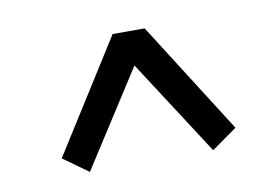

<svg xmlns="http://www.w3.org/2000/svg" viewBox="-45 -560 627 431"><g transform="rotate(-10 268.5 -344.0)"><path d="M72 -237 233 -492H306L468 -237L410 -196L269 -414L129 -196Z"/></g></svg>

Font: Source Serif Pro SemiBold
Style: Regular
Weight: 600
Designer: Frank Grießhammer
Foundry: Adobe Systems Incorporated
Version: Version 3.001;hotconv 1.0.111;makeotfexe 2.5.65597